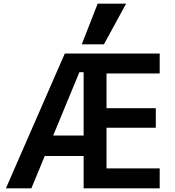

<svg xmlns="http://www.w3.org/2000/svg" viewBox="-20 -1020 950 1040"><path d="M12 0 331 -730H845V-622H557V-434H824V-328H557V-108H845V0H433V-629H410L150 0ZM168 -175V-286H501V-175ZM543 -780H423L509 -1000H663Z"/></svg>

Font: M PLUS 2 SemiBold
Style: Regular
Weight: 600
Designer: Coji Morishita
Foundry: UNDERFOREST DESIGN
Version: Version 1.001